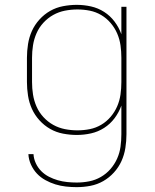

<svg xmlns="http://www.w3.org/2000/svg" viewBox="-20 -548 640 791"><path d="M296 223Q274 223 251.5 220.5Q229 218 208 211.5Q187 205 167 194Q147 183 132 167Q117 151 107.5 130Q98 109 97 87H118Q119 106 127.5 124.5Q136 143 150 157Q164 171 181.5 180Q199 189 218 194.5Q237 200 257 202Q277 204 296 204Q322 204 347.5 199Q373 194 395.5 181Q418 168 435 148.5Q452 129 462.5 105.5Q473 82 476.5 56.5Q480 31 480 5V-113Q470 -85 452 -61Q434 -37 409 -21Q384 -5 355 1.5Q326 8 296 8Q268 8 239.5 2.5Q211 -3 186.5 -17Q162 -31 142.5 -52.5Q123 -74 111.5 -99.5Q100 -125 95.5 -153.5Q91 -182 91 -210V-310Q91 -338 95.5 -366.5Q100 -395 111.5 -420.5Q123 -446 142.5 -467.5Q162 -489 186.5 -503Q211 -517 239.5 -522.5Q268 -528 296 -528Q326 -528 355 -521.5Q384 -515 409 -499Q434 -483 452 -459Q470 -435 480 -407V-520H501V5Q501 33 496.5 61.5Q492 90 480.5 115.5Q469 141 449.5 162.5Q430 184 405.5 198Q381 212 353 217.5Q325 223 296 223ZM299 -11Q325 -11 350 -16Q375 -21 397 -34Q419 -47 436 -67Q453 -87 463 -110.5Q473 -134 476.5 -159Q480 -184 480 -210V-310Q480 -336 476.5 -361Q473 -386 463 -409.5Q453 -433 436 -453Q419 -473 397 -486Q375 -499 350 -504Q325 -509 299 -509Q273 -509 247.5 -504Q222 -499 199.5 -486.5Q177 -474 159 -454.5Q141 -435 130.5 -411Q120 -387 116 -361.5Q112 -336 112 -310V-210Q112 -184 116 -158.5Q120 -133 130.5 -109Q141 -85 159 -65.5Q177 -46 199.5 -33.5Q222 -21 247.5 -16Q273 -11 299 -11Z"/></svg>

Font: Iosevka SS04 Thin Extended
Style: Regular
Weight: 100
Width: 7
Monospace: yes
Designer: Belleve Invis
Foundry: Belleve Invis
Version: Version 19.0.0; ttfautohint (v1.8.4)